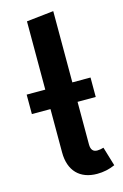

<svg xmlns="http://www.w3.org/2000/svg" viewBox="-119 -809 563 877"><g transform="rotate(-15 163.0 -370.0)"><path d="M286 -93C276 -90 266 -88 256 -88C236 -88 226 -100 226 -125V-326H312V-418H226V-755L98 -741V-418H10V-326H98V-121C98 -34 147 15 228 15C258 15 286 9 313 -3Z"/></g></svg>

Font: Fira Sans Medium
Style: Regular
Weight: 500
Designer: Carrois Corporate & Edenspiekermann AG
Foundry: Carrois Corporate GbR & Edenspiekermann AG
Version: Version 4.203